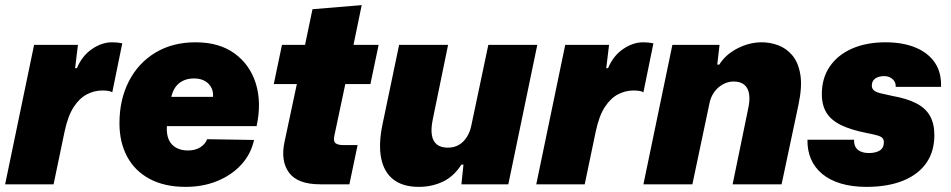

<svg xmlns="http://www.w3.org/2000/svg" viewBox="-22 -719 3708 749"><path d="M-2 0 111 -544H282L271 -453H278Q298 -501 336.5 -527.5Q375 -554 415 -554Q426 -554 436 -553Q446 -552 455 -550L416 -359Q410 -363 399.5 -364.5Q389 -366 377 -366Q346 -366 317 -351Q288 -336 265.5 -301.5Q243 -267 230 -206L187 0Z M702 10Q620 10 562 -21Q504 -52 474 -108Q444 -164 444 -238Q444 -330 480.5 -401.5Q517 -473 584 -513.5Q651 -554 741 -554Q833 -554 893 -510.5Q953 -467 976 -393Q999 -319 979 -227H629Q627 -195 636.5 -174Q646 -153 665.5 -142.5Q685 -132 711 -132Q740 -132 759.5 -144.5Q779 -157 786 -176L969 -173Q957 -118 919.5 -77Q882 -36 826 -13Q770 10 702 10ZM645 -334 638 -341H815L808 -332Q812 -357 803.5 -375Q795 -393 777.5 -403Q760 -413 735 -413Q709 -413 690 -403Q671 -393 660 -375.5Q649 -358 645 -334Z M1227 0Q1139 0 1105.5 -45.5Q1072 -91 1088 -166L1136 -391H1046L1078 -544H1168L1197 -683L1389 -699L1357 -544H1455L1423 -391H1325L1282 -188Q1278 -167 1287.5 -160Q1297 -153 1318 -153H1373L1341 0Z M1612 10Q1550 10 1513 -18.5Q1476 -47 1465 -101.5Q1454 -156 1470 -233L1535 -544H1726L1666 -252Q1659 -218 1662.5 -193.5Q1666 -169 1681.5 -156Q1697 -143 1725 -143Q1750 -143 1768.5 -154Q1787 -165 1799.5 -185Q1812 -205 1817 -231L1883 -544H2074L1961 0H1778L1786 -77H1778Q1748 -30 1705 -10Q1662 10 1612 10Z M2070 0 2183 -544H2354L2343 -453H2350Q2370 -501 2408.5 -527.5Q2447 -554 2487 -554Q2498 -554 2508 -553Q2518 -552 2527 -550L2488 -359Q2482 -363 2471.5 -364.5Q2461 -366 2449 -366Q2418 -366 2389 -351Q2360 -336 2337.5 -301.5Q2315 -267 2302 -206L2259 0Z M2488 0 2601 -544H2785L2776 -467H2784Q2808 -506 2854.5 -530Q2901 -554 2950 -554Q2982 -554 3013.5 -542.5Q3045 -531 3068.5 -503.5Q3092 -476 3100 -429Q3108 -382 3093 -311L3027 0H2836L2896 -292Q2904 -327 2900.5 -351Q2897 -375 2882 -388Q2867 -401 2840 -401Q2818 -401 2798 -390Q2778 -379 2764 -359.5Q2750 -340 2745 -313L2679 0Z M3358 10Q3302 10 3258.5 -3Q3215 -16 3185.5 -40.5Q3156 -65 3141.5 -99Q3127 -133 3128 -174H3310Q3309 -157 3315.5 -145.5Q3322 -134 3335.5 -128Q3349 -122 3368 -122Q3394 -122 3410 -132Q3426 -142 3426 -164Q3426 -175 3420 -181Q3414 -187 3399.5 -191Q3385 -195 3360 -200Q3298 -212 3259 -231Q3220 -250 3202 -279.5Q3184 -309 3184 -352Q3184 -414 3215 -459.5Q3246 -505 3302 -529.5Q3358 -554 3433 -554Q3500 -554 3549.5 -533.5Q3599 -513 3625 -474.5Q3651 -436 3649 -380H3472Q3473 -393 3467 -402Q3461 -411 3451 -416.5Q3441 -422 3427 -422Q3405 -422 3392 -412.5Q3379 -403 3379 -385Q3379 -374 3386.5 -367Q3394 -360 3411.5 -355.5Q3429 -351 3458 -345Q3515 -335 3551.5 -316.5Q3588 -298 3605.5 -267.5Q3623 -237 3623 -192Q3623 -128 3591.5 -83Q3560 -38 3500.5 -14Q3441 10 3358 10Z"/></svg>

Font: Mona Sans ExtraLight Black
Style: Italic
Weight: 900
Italic angle: -11.6951°
Version: Version 2.000